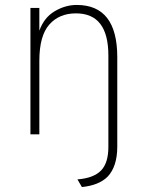

<svg xmlns="http://www.w3.org/2000/svg" viewBox="-20 -543 592 776"><path d="M293 182Q358 177 388 146.5Q418 116 418 51V-319Q418 -489 287 -489Q219 -489 179 -443.5Q139 -398 139 -297V0H103V-511H139V-419Q158 -472 201 -497.5Q244 -523 290 -523Q454 -523 454 -312V49Q454 130 415 171Q380 206 311 213Z"/></svg>

Font: Overpass Thin
Style: Regular
Weight: 100
Designer: Delve Withrington, Thomas Jockin
Foundry: Delve Fonts
Version: Version 3.000;DELV;Overpass